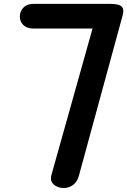

<svg xmlns="http://www.w3.org/2000/svg" viewBox="-20 -948 642 968"><path d="M301.5 0Q271 0 250.8 -18Q230.5 -36 239.5 -66.5L446.5 -804H150Q116.5 -804 98.2 -821.2Q80 -838.5 80 -864.5Q80 -891 98.2 -909.8Q116.5 -928.5 150 -928.5H533.5Q581 -928.5 594 -914.5Q607 -900.5 598.5 -871L377.5 -61Q369.5 -31 348.2 -15.5Q327 0 301.5 0Z"/></svg>

Font: Edu AU VIC WA NT Pre
Style: Bold
Weight: 700
Designer: Tina and Corey Anderson, Eben Sorkin, Mirko Velimirovic
Foundry: Google for Education
Version: Version 1.001